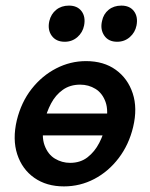

<svg xmlns="http://www.w3.org/2000/svg" viewBox="-20 -652 534 685"><path d="M208 13Q146 13 102.5 -17.5Q59 -48 41.5 -101.5Q24 -155 40 -223Q56 -288 93 -335Q130 -382 180.5 -408Q231 -434 287 -434Q350 -434 393 -403Q436 -372 453.5 -319Q471 -266 455 -199Q440 -136 403.5 -88Q367 -40 316.5 -13.5Q266 13 208 13ZM230 -71Q267 -71 292.5 -91Q318 -111 334 -142Q350 -173 357 -206Q368 -257 356.5 -288.5Q345 -320 320.5 -335Q296 -350 266 -350Q230 -350 204 -331.5Q178 -313 162 -282.5Q146 -252 138 -217Q127 -166 139 -133.5Q151 -101 176 -86Q201 -71 230 -71ZM110 -169 126 -247H383L366 -169ZM211 -503Q180 -503 164.5 -524.5Q149 -546 156 -577Q162 -602 180.5 -617Q199 -632 226 -632Q256 -632 271 -612Q286 -592 280 -561Q275 -536 256 -519.5Q237 -503 211 -503ZM398 -503Q367 -503 352 -525Q337 -547 344 -577Q349 -602 367.5 -617Q386 -632 413 -632Q443 -632 458 -612Q473 -592 467 -561Q462 -536 443 -519.5Q424 -503 398 -503Z"/></svg>

Font: Ysabeau Infant
Style: Bold Italic
Weight: 700
Italic angle: -12°
Designer: Christian Thalmann (Catharsis Fonts)
Version: Version 2.001;gftools[0.9.30]; featfreeze: ss01,ss02,lnum